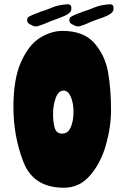

<svg xmlns="http://www.w3.org/2000/svg" viewBox="-20 -859 584 901"><path d="M43 -357Q43 -490 79.5 -570Q116 -650 168.5 -682Q221 -714 273 -714Q373 -714 423 -656.5Q473 -599 487 -520.5Q501 -442 501 -343Q501 -263 477 -178.5Q453 -94 403 -36Q353 22 280 22Q137 22 90 -98.5Q43 -219 43 -357ZM325 -334Q325 -374 312.5 -404Q300 -434 279 -434Q254 -434 241.5 -399.5Q229 -365 229 -325Q229 -284 237 -258Q245 -232 272 -232Q299 -232 312 -262Q325 -292 325 -334ZM127 -742Q107 -749 107 -764Q107 -766 109 -774Q110 -779 129 -787.5Q148 -796 159 -799Q165 -803 181 -807.5Q197 -812 220 -822L242 -830Q255 -834 277 -837L297 -839Q315 -839 315 -822Q315 -815 314 -811Q309 -793 265 -777Q220 -761 180 -744Q176 -743 165.5 -739Q155 -735 148 -735Q138 -735 127 -742ZM325 -742Q305 -749 305 -764Q305 -766 307 -774Q308 -779 327 -787.5Q346 -796 357 -799Q363 -803 379 -807.5Q395 -812 418 -822L440 -830Q453 -834 475 -837L495 -839Q513 -839 513 -822Q513 -815 512 -811Q507 -793 463 -777Q454 -774 430 -765.5Q406 -757 378 -744Q374 -743 363.5 -739Q353 -735 346 -735Q336 -735 325 -742Z"/></svg>

Font: Barriecito
Style: Regular
Weight: 400
Designer: Pablo Cosgaya & Sergio Jiménez
Foundry: Pablo Cosgaya & Sergio Jiménez
Version: Version 1.001